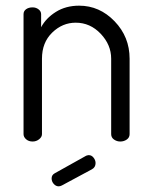

<svg xmlns="http://www.w3.org/2000/svg" viewBox="-20 -499 536 677"><path d="M63 -26V-449Q63 -460 72 -466.5Q81 -473 95 -473Q107 -473 116 -466Q125 -459 125 -449V-403Q142 -435 177 -457Q212 -479 259 -479Q331 -479 384 -424Q437 -369 437 -292V-26Q437 -14 427 -7Q417 0 404 0Q392 0 382 -7Q372 -14 372 -26V-292Q372 -341 335 -380Q298 -419 247 -419Q200 -419 164 -384Q128 -349 128 -292V-26Q128 -16 118 -8Q108 0 95 0Q81 0 72 -8Q63 -16 63 -26ZM162 130Q162 118 173 112L284 50Q290 48 293 48Q303 48 310 57Q317 66 317 76Q317 91 304 98L198 155Q192 158 187 158Q177 158 169.5 149.5Q162 141 162 130Z"/></svg>

Font: Terminal Dosis
Style: Regular
Weight: 400
Designer: Edgar Tolentino, Pablo Impallari, Igino Marini
Foundry: Edgar Tolentino, Pablo Impallari, Igino Marini
Version: Version 1.007